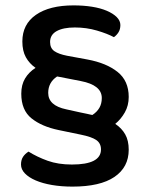

<svg xmlns="http://www.w3.org/2000/svg" viewBox="-20 -642 556 713"><path d="M458 -282Q458 -250 443.5 -224.5Q429 -199 408 -182Q432 -166 445 -143Q458 -120 458 -86Q458 -21 405 15Q352 51 249 51Q208 51 173 45Q138 39 112.5 28Q87 17 72.5 2Q58 -13 58 -31Q58 -48 65.5 -59.5Q73 -71 86 -79Q118 -59 157 -45Q196 -31 247 -31Q355 -31 355 -87Q355 -110 337.5 -122Q320 -134 280 -142L198 -159Q135 -172 97 -202.5Q59 -233 59 -294Q59 -327 73 -350.5Q87 -374 112 -390Q89 -406 76 -429.5Q63 -453 63 -488Q63 -552 113.5 -587Q164 -622 253 -622Q290 -622 321.5 -617Q353 -612 376.5 -602Q400 -592 413.5 -578.5Q427 -565 427 -549Q427 -533 420 -522Q413 -511 403 -504Q379 -517 340 -528.5Q301 -540 258 -540Q215 -540 190.5 -526.5Q166 -513 166 -486Q166 -463 182 -452Q198 -441 229 -435L305 -421Q375 -408 416.5 -375Q458 -342 458 -282ZM226 -236Q260 -228 278 -224.5Q296 -221 304.5 -219Q313 -217 315.5 -216.5Q318 -216 323 -215Q340 -226 349 -241.5Q358 -257 358 -278Q358 -326 280 -341L198 -357Q196 -357 195 -357.5Q194 -358 192 -358Q159 -336 159 -297Q159 -250 226 -236Z"/></svg>

Font: Baloo Bhaina 2 Medium
Style: Regular
Weight: 500
Designer: Yesha Goshar, Manish Minz, Shuchita Grover and Ek Type
Foundry: Ek Type
Version: Version 1.640;hotconv 1.0.111;makeotfexe 2.5.65597; ttfautoh